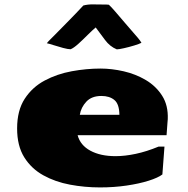

<svg xmlns="http://www.w3.org/2000/svg" viewBox="-20 -816 839 855"><path d="M425.3 18.6Q357.4 18.6 291.7 6.3Q226.1 -5.9 172.9 -35.4Q119.6 -64.9 87.9 -115.7Q56.2 -166.5 56.2 -244.1Q56.2 -324.2 90.1 -376.2Q124 -428.2 179.2 -457.5Q234.4 -486.8 299.8 -498.8Q365.2 -510.7 427.7 -510.7Q477.5 -510.7 530.8 -498.5Q584 -486.3 629.4 -459.5Q674.8 -432.6 702.1 -389.6Q729.5 -346.7 727.1 -285.2Q727.1 -279.3 726.1 -273.9L721.7 -213.9H325.7Q337.4 -169.4 382.3 -145Q427.2 -120.6 494.6 -120.6Q536.1 -120.6 584.5 -130.9Q632.8 -141.1 686 -163.1H712.4L703.1 -39.1Q683.6 -24.4 641.8 -11.2Q600.1 2 543.9 10.3Q487.8 18.6 425.3 18.6ZM511.7 -304.7Q511.2 -352.5 489.5 -370.6Q467.8 -388.7 431.6 -388.7Q388.2 -388.7 364.5 -363.3Q340.8 -337.9 335.4 -304.7ZM500 -596.2Q469.2 -608.9 447.8 -637.9Q426.3 -667 406.2 -693.8Q392.1 -682.1 370.8 -660.9Q349.6 -639.6 328.9 -620.8Q308.1 -602.1 294.4 -596.7Q282.7 -596.7 261 -602.5Q239.3 -608.4 218.5 -615Q197.8 -621.6 188.5 -623.5Q195.8 -632.8 205.3 -641.8Q214.8 -650.9 225.6 -662.1L286.1 -723.6Q303.2 -740.7 318.8 -757.3Q334.5 -773.9 351.1 -791.5Q371.1 -796.9 395 -796.4Q418.9 -795.9 438.5 -795.9Q445.3 -795.9 451.9 -795.9Q458.5 -795.9 464.8 -794.9Q474.6 -786.1 493.9 -763.7Q513.2 -741.2 534.9 -715.8Q556.6 -690.4 572.8 -671.9Q580.1 -663.6 592.3 -649.4Q604.5 -635.3 609.9 -625.5Q601.1 -620.6 577.9 -613.5Q554.7 -606.4 531.7 -601.3Q508.8 -596.2 500 -596.2Z"/></svg>

Font: Seymour One
Style: Regular
Weight: 400
Designer: Vernon Adams
Foundry: Vernon Adams
Version: Version 1.100; ttfautohint (v1.8.4.7-5d5b);gftools[0.9.33]